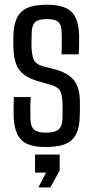

<svg xmlns="http://www.w3.org/2000/svg" viewBox="-20 -628 402 830"><path d="M178 7.5Q102.5 7.5 72.2 -23Q42 -53.5 39 -123Q38.5 -145.5 38.8 -166Q39 -186.5 40 -208.5H112.5Q111 -178 111.2 -155Q111.5 -132 111.5 -115Q112 -81 127.2 -67.8Q142.5 -54.5 178 -54.5Q216 -54.5 232.5 -67.8Q249 -81 250 -115.5Q250.5 -130 250.5 -140.5Q250.5 -151 250.5 -160.8Q250.5 -170.5 250 -182.5Q249 -218 240 -234.8Q231 -251.5 202.5 -260.5L147.5 -276Q108 -287.5 84.5 -304.8Q61 -322 50.2 -349.8Q39.5 -377.5 38 -421.5Q37.5 -439.5 37.5 -451.2Q37.5 -463 38 -476Q40 -546 71.8 -576.8Q103.5 -607.5 182.5 -607.5Q257 -607.5 288.2 -577.8Q319.5 -548 322 -477Q322 -466.5 322 -438.8Q322 -411 320 -393H246Q247 -409 247 -426.5Q247 -444 247 -459.8Q247 -475.5 246.5 -486.5Q246 -520 232.2 -532.8Q218.5 -545.5 182.5 -545.5Q146.5 -545.5 132.2 -532.8Q118 -520 117 -486Q117 -477 116.5 -462Q116 -447 116 -429.5Q117 -394 125 -372.5Q133 -351 164.5 -342L216.5 -328.5Q272.5 -314 299 -281.8Q325.5 -249.5 325.5 -185Q325.5 -167 325.5 -153.2Q325.5 -139.5 324.5 -121Q322.5 -52.5 290.2 -22.5Q258 7.5 178 7.5ZM146 182.5 179 118H131.5V40H238V109L197.5 182.5Z"/></svg>

Font: Big Shoulders Text Thin
Style: Regular
Weight: 400
Version: Version 2.002